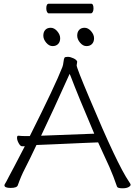

<svg xmlns="http://www.w3.org/2000/svg" viewBox="-20 -1013 730 1037"><path d="M488 -806.5Q488 -787 477 -775.5Q466 -764 447 -764Q428 -764 412.5 -782.5Q397 -801 397 -820.5Q397 -840 407.5 -851.5Q418 -863 437 -863Q456 -863 472 -844.5Q488 -826 488 -806.5ZM214 -820.5Q214 -840 224.5 -851.5Q235 -863 254 -863Q273 -863 289 -844.5Q305 -826 305 -806.5Q305 -787 294 -775.5Q283 -764 264 -764Q245 -764 229.5 -782.5Q214 -801 214 -820.5ZM472 -993Q485 -993 485 -967Q485 -956 481 -948.5Q477 -941 471 -941H243Q238 -941 234 -948.5Q230 -956 230 -968Q230 -993 244 -993ZM114 -223H99Q90 -223 81 -239.5Q72 -256 72 -268Q72 -280 78 -280H80Q98 -278 119 -278H141Q278 -551 317 -651Q321 -661 323 -679Q325 -697 328.5 -701.5Q332 -706 346 -706Q360 -706 377 -698Q394 -690 397 -680L394 -660Q394 -646 463 -483Q614 -123 676 -33Q685 -20 685.5 -16Q686 -12 682 -8Q670 4 642.5 4Q615 4 612 -5Q593 -61 571 -111L510 -244L484 -243Q460 -242 423 -240.5Q386 -239 344.5 -237Q303 -235 265.5 -233.5Q228 -232 205 -231Q182 -230 180 -230H177Q160 -193 144 -161L114 -101Q94 -63 76 -12Q71 2 37.5 2Q4 2 4 -12Q4 -16 7.5 -21Q11 -26 15 -34Q19 -42 28.5 -60Q38 -78 57.5 -114.5Q77 -151 114 -223ZM317 -651ZM489 -291Q402 -495 361 -603L356 -614L351 -603Q268 -418 202 -280Z"/></svg>

Font: LXGW WenKai Lite Light
Style: Regular
Weight: 300
Designer: LXGW / Fontworks Inc.
Foundry: LXGW / Fontworks Inc.
Version: Version 1.511; March 25, 2025